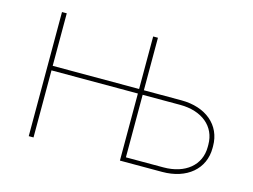

<svg xmlns="http://www.w3.org/2000/svg" viewBox="-77 -648 1025 777"><g transform="rotate(15 435.5 -260.0)"><path d="M95 0H115V-281H477V0H654C757 0 826 -58 826 -146V-154C826 -242 757 -300 654 -300H497V-520H477V-300H115V-520H95ZM497 -19V-281H654C746 -281 806 -231 806 -155V-145C806 -69 746 -19 654 -19Z"/></g></svg>

Font: Fixel Display Thin
Style: Regular
Weight: 100
Designer: AlfaBravo + MacPaw
Foundry: Kyrylo Tkachov, Marchela Mozhyna, Serhii Makarenko, Maria Weinstein, Zakhar Kryvoshyya
Version: Version 1.211